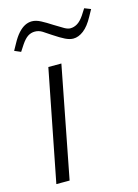

<svg xmlns="http://www.w3.org/2000/svg" viewBox="-109 -764 594 825"><g transform="rotate(-15 188.0 -351.5)"><path d="M37 0 134 -495H192L96 0ZM38 -588 10 -600 25 -627Q40 -655 55 -671.5Q70 -688 85 -695.5Q100 -703 116 -703Q134 -703 155 -692Q176 -681 202 -664Q229 -647 243.5 -639Q258 -631 269 -631Q285 -631 300 -640Q315 -649 330 -671L348 -699L376 -688L360 -659Q339 -620 316 -602.5Q293 -585 270 -585Q254 -585 234.5 -594.5Q215 -604 185 -624Q165 -638 149.5 -647.5Q134 -657 117 -657Q100 -657 86 -648Q72 -639 57 -617Z"/></g></svg>

Font: REM ExtraLight
Style: Italic
Weight: 250
Italic angle: -11°
Designer: Octavio Pardo
Foundry: Ashler Design
Version: Version 1.005;gftools[0.9.28]